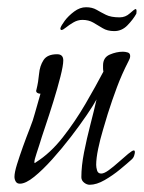

<svg xmlns="http://www.w3.org/2000/svg" viewBox="-20 -501 398 531"><path d="M228 10Q220 10 212.5 4Q205 -2 205 -11Q205 -42 212.5 -80Q220 -118 230 -156.5Q240 -195 247 -226Q239 -211 220 -183Q201 -155 176 -122.5Q151 -90 124.5 -60.5Q98 -31 74.5 -12Q51 7 35 7Q27 7 23.5 1Q20 -5 20 -12Q20 -24 27 -46.5Q34 -69 43.5 -95.5Q53 -122 62.5 -146Q72 -170 76 -186L92 -242H90Q87 -242 83.5 -244Q80 -246 80 -250Q80 -251 80.5 -252Q81 -253 81 -254Q86 -274 88 -296.5Q90 -319 100.5 -335Q111 -351 138 -351Q155 -351 155 -334Q155 -320 147 -288.5Q139 -257 127.5 -220Q116 -183 105 -150.5Q94 -118 89 -101Q87 -94 81 -76.5Q75 -59 75 -52L76 -50Q77 -50 79 -52Q119 -77 153.5 -121Q188 -165 216.5 -214Q245 -263 266 -303Q265 -308 265 -312Q265 -316 265 -320Q265 -342 283.5 -350Q302 -358 320 -358Q326 -358 333 -356Q340 -354 340 -346Q340 -342 338.5 -338.5Q337 -335 335 -331Q317 -296 303.5 -260Q290 -224 278 -186Q273 -169 265 -142.5Q257 -116 251.5 -89.5Q246 -63 246 -45Q246 -38 248.5 -29.5Q251 -21 260 -21Q268 -21 281 -30.5Q294 -40 308.5 -53Q323 -66 334.5 -75.5Q346 -85 350 -85Q353 -85 353 -80Q353 -77 351 -70.5Q349 -64 343 -59Q332 -49 312 -32.5Q292 -16 269.5 -3Q247 10 228 10ZM296 -415Q277 -415 264 -423Q251 -431 238 -438.5Q225 -446 208 -446Q195 -446 183 -439Q171 -432 162.5 -425Q154 -418 150 -418Q147 -418 147 -423Q149 -430 159 -443.5Q169 -457 185 -469Q201 -481 218 -481Q235 -481 247 -474Q259 -467 273 -460Q287 -453 311 -453Q327 -453 339 -464Q351 -475 355 -476Q359 -476 357 -463Q348 -447 332.5 -431Q317 -415 296 -415Z"/></svg>

Font: Moon Dance
Style: Regular
Weight: 400
Designer: Robert E. Leuschke
Foundry: Robert E. Leuschke
Version: Version 1.010; ttfautohint (v1.8.3)